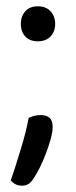

<svg xmlns="http://www.w3.org/2000/svg" viewBox="-20 -468 242 609"><path d="M46 -392Q46 -416 60 -432Q74 -448 100 -448Q126 -448 140.5 -432Q155 -416 155 -392Q155 -368 140.5 -352.5Q126 -337 100 -337Q74 -337 60 -352.5Q46 -368 46 -392ZM89 94Q81 108 72 114.5Q63 121 50 121Q28 121 14 104Q21 85 29 59.5Q37 34 45.5 6.5Q54 -21 60.5 -47Q67 -73 71 -94Q79 -98 88.5 -100.5Q98 -103 109 -103Q127 -103 137 -94.5Q147 -86 147 -66Q147 -49 140.5 -26Q134 -3 125 20.5Q116 44 106 64Q96 84 89 94Z"/></svg>

Font: Baloo 2
Style: Regular
Weight: 400
Designer: Sarang Kulkarni and Ek Type
Foundry: Ek Type
Version: Version 1.640;hotconv 1.0.111;makeotfexe 2.5.65597; ttfautoh